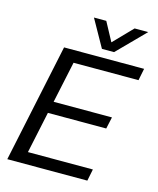

<svg xmlns="http://www.w3.org/2000/svg" viewBox="-123 -922 830 1008"><g transform="rotate(15 292.5 -418.0)"><path d="M344 -688 261 -836H328L383 -734L482 -836H556L410 -688ZM14 0 150 -644H585L572 -579H219L171 -354H488L474 -290H157L109 -64H462L449 0Z"/></g></svg>

Font: Kanit Light
Style: Italic
Weight: 300
Italic angle: -12°
Designer: Katatrad Team
Foundry: CadsonDemak
Version: Version 2.000; ttfautohint (v1.8.3)